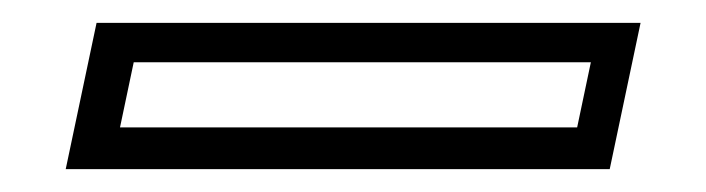

<svg xmlns="http://www.w3.org/2000/svg" viewBox="-20 -20 618 168"><path d="M37.5 128 64.5 0H540.5L513.5 128ZM85 91.5H485L497 34.5H97Z"/></svg>

Font: Tourney
Style: Italic
Weight: 400
Italic angle: -12°
Version: Version 1.015